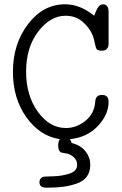

<svg xmlns="http://www.w3.org/2000/svg" viewBox="-20 -639 565 891"><path d="M40 -306.2Q40 -435.1 110.1 -527.1Q180.2 -619.1 282.2 -619.1Q352.1 -619.1 417 -565.9Q425.8 -588.9 430.4 -597.4Q435.1 -606 441.7 -612.5Q448.2 -619.1 458 -619.1Q483.9 -619.1 483.9 -583V-437Q483.9 -403.8 453.1 -403.8Q435.1 -403.8 429.4 -410.4Q423.8 -417 419.9 -439Q416 -460.9 409.2 -477.1Q394 -512.2 362.1 -539.1Q330.1 -565.9 284.2 -565.9Q213.4 -565.9 157.2 -492.4Q101.1 -418.9 101.1 -306.2Q101.1 -196.3 155.5 -120.6Q210 -44.9 286.1 -44.9Q335 -44.9 376.5 -78.4Q418 -111.8 421.9 -167Q423.8 -197.8 451.2 -198.2H455.1Q483.9 -198.2 483.9 -166Q483.9 -106.9 433.8 -54Q383.8 -1 304.2 6.8L309.1 15.1L312 23.9Q356 36.1 377.4 64Q398.9 91.8 398.9 126Q398.9 158.2 383.1 180.2Q367.2 202.1 336.7 212.6Q306.2 223.1 274.7 227.5Q243.2 231.9 201.2 231.9H194.8Q162.6 231.9 163.1 206.1Q163.1 189.9 178.2 182.1Q181.2 180.2 224.6 179.2Q268.1 178.2 303 166.5Q337.9 154.8 337.9 126Q337.9 105 323.5 91.6Q309.1 78.1 293 74.2Q288.1 73.2 278.1 71.5Q268.1 69.8 263.4 68.4Q258.8 66.9 254.4 58.8Q250 50.8 250 34.9Q250 19 257.8 6.8Q165 -7.3 102.5 -94.7Q40 -182.1 40 -306.2Z"/></svg>

Font: CMU Typewriter Text
Style: Light
Weight: 200
Version: Version 0.7.0